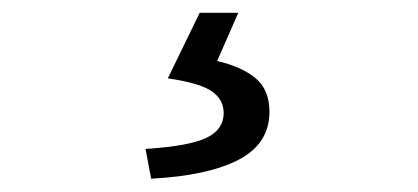

<svg xmlns="http://www.w3.org/2000/svg" viewBox="-20 -23 646 297"><path d="M213.8 253.4 205.1 207.4Q274.1 202.8 300 189.9Q326 177 326 152Q326 130.5 307.1 117.9Q288.3 105.2 239.6 98.2L288.9 -3.2H348.6L315.9 71.4Q354.1 80.2 375.5 98.1Q396.8 116 396.8 150.1Q396.8 199.1 349.3 224Q301.9 248.8 213.8 253.4Z"/></svg>

Font: Noto Sans TC
Style: Regular
Weight: 100
Designer: Ryoko NISHIZUKA 西塚涼子 (kana, bopomofo & ideographs); Paul D. Hunt (Latin, Greek & Cyrillic); Sandoll Communications 산돌커뮤니
Foundry: Adobe
Version: Version 2.004;hotconv 1.0.118;makeotfexe 2.5.65603